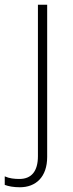

<svg xmlns="http://www.w3.org/2000/svg" viewBox="-71 -550 308 810"><path d="M13 240C80 240 128 197 128 112V-530H89V109C89 172 62 205 11 205C-10 205 -31 203 -51 194V230C-35 236 -14 240 13 240Z"/></svg>

Font: Noto Sans Sinhala ExtraLight
Style: Regular
Weight: 200
Designer: Jelle Bosma - Monotype Design Team
Foundry: Monotype Imaging Inc.
Version: Version 2.006